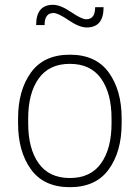

<svg xmlns="http://www.w3.org/2000/svg" viewBox="-20 -767 580 797"><path d="M55 -255V-275Q55 -392 108.5 -466Q162 -540 270 -540Q378 -540 431.5 -466Q485 -392 485 -275V-255Q485 -138 431.5 -64Q378 10 270 10Q162 10 108.5 -64Q55 -138 55 -255ZM443 -255V-275Q443 -380 399.5 -441Q356 -502 270 -502Q184 -502 140.5 -441Q97 -380 97 -275V-255Q97 -150 140.5 -89Q184 -28 270 -28Q356 -28 399.5 -89Q443 -150 443 -255ZM375 -737H410Q410 -653 340 -653Q309 -653 265 -683Q221 -713 202 -713Q165 -713 165 -663H130Q130 -747 200 -747Q231 -747 275 -717Q319 -687 338 -687Q375 -687 375 -737Z"/></svg>

Font: Cooper Hewitt
Style: Light
Weight: 703
Designer: Village Type and Design LLC
Foundry: Cooper Hewitt Smithsonian Design Museum
Version: 1.000